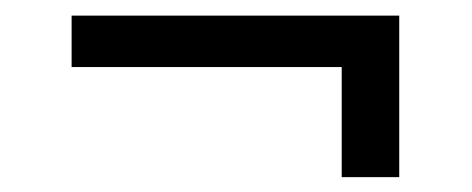

<svg xmlns="http://www.w3.org/2000/svg" viewBox="-20 -390 620 252"><path d="M74 -369.5H504V-157.5H428.5V-302H74Z"/></svg>

Font: Lato TR
Style: Regular
Weight: 400
Designer: Lukasz Dziedzic
Foundry: tyPoland Lukasz Dziedzic
Version: Version 1.104 2013